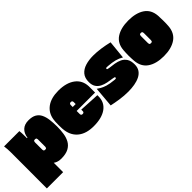

<svg xmlns="http://www.w3.org/2000/svg" viewBox="78 -1480 2478 2478"><g transform="rotate(-45 1317.0 -241.0)"><path d="M18 -620H297Q301 -591 301.5 -553Q302 -515 302 -486H311Q320 -556 362.5 -596Q405 -636 479 -636Q546 -636 586.5 -612.5Q627 -589 648 -546Q669 -503 676.5 -444.5Q684 -386 684 -316Q684 -251 675 -191.5Q666 -132 640 -85.5Q614 -39 563.5 -12Q513 15 429 15Q388 15 361 4Q334 -7 322 -17V154H25L26 -501Q26 -531 24 -561Q22 -591 18 -620ZM391 -241V-376Q391 -380 387.5 -391.5Q384 -403 364 -403Q344 -403 340.5 -391.5Q337 -380 337 -376V-241Q337 -238 340.5 -226Q344 -214 364 -214Q384 -214 387.5 -226Q391 -238 391 -241Z M1022 -634Q1166 -634 1251 -571Q1336 -508 1340 -395V-281H1004V-225Q1004 -198 1031 -198Q1058 -198 1058 -225V-251L1337 -236V-215Q1337 -106 1254 -45.5Q1171 15 1022 15Q890 15 811.5 -45Q733 -105 716 -213Q713 -226 711.5 -253Q710 -280 710 -316Q710 -351 711.5 -378.5Q713 -406 716 -419Q732 -520 811 -577Q890 -634 1022 -634ZM1004 -389V-353H1058V-389Q1058 -416 1031 -416Q1004 -416 1004 -389Z M1915 -347Q1871 -374 1820.5 -387Q1770 -400 1700 -405Q1693 -405 1688 -405.5Q1683 -406 1678 -406Q1660 -406 1660 -392Q1660 -384 1670 -381.5Q1680 -379 1696 -376Q1737 -372 1783 -364.5Q1829 -357 1869 -338Q1909 -319 1934 -280.5Q1959 -242 1959 -176Q1959 -121 1934 -84Q1909 -47 1865.5 -25.5Q1822 -4 1767 5.5Q1712 15 1652 15Q1576 15 1499.5 3.5Q1423 -8 1365 -21L1389 -300Q1408 -287 1435.5 -270.5Q1463 -254 1509 -240Q1555 -226 1631 -219Q1635 -218 1638.5 -218Q1642 -218 1646 -218Q1664 -218 1664 -231Q1664 -240 1656 -243Q1648 -246 1631 -248Q1586 -254 1541.5 -263Q1497 -272 1460 -291Q1423 -310 1400.5 -344.5Q1378 -379 1378 -434Q1378 -509 1415.5 -553Q1453 -597 1517 -616.5Q1581 -636 1659 -636Q1726 -636 1798 -625.5Q1870 -615 1940 -598Z M2616 -217Q2607 -99 2523 -41.5Q2439 16 2301 16Q2162 16 2078.5 -41.5Q1995 -99 1986 -217Q1985 -234 1983.5 -260.5Q1982 -287 1982 -315Q1982 -344 1983.5 -367Q1985 -390 1986 -408Q1995 -525 2079 -580.5Q2163 -636 2301 -636Q2439 -636 2523 -580Q2607 -524 2616 -408Q2619 -374 2619 -319Q2619 -290 2618.5 -262.5Q2618 -235 2616 -217ZM2328 -248V-381Q2328 -384 2324.5 -396Q2321 -408 2301 -408Q2281 -408 2277.5 -396Q2274 -384 2274 -381V-248Q2274 -244 2277.5 -232.5Q2281 -221 2301 -221Q2321 -221 2324.5 -232.5Q2328 -244 2328 -248Z"/></g></svg>

Font: Gasoek One
Style: Regular
Weight: 400
Designer: Jiashuo Zhang
Foundry: JAMO
Version: Version 1.000; ttfautohint (v1.8.4.7-5d5b);gftools[0.9.29]